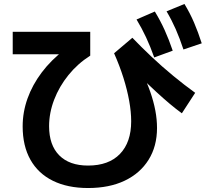

<svg xmlns="http://www.w3.org/2000/svg" viewBox="-20 -875 1040 966"><path d="M423 71Q320 71 246 34.5Q172 -2 133 -71.5Q94 -141 94 -239Q94 -311 118.5 -379.5Q143 -448 190 -510.5Q237 -573 305 -625L327 -602H44V-715H434V-595Q371 -555 324.5 -497.5Q278 -440 252.5 -373.5Q227 -307 227 -240Q227 -145 278 -93.5Q329 -42 423 -42Q527 -42 583.5 -100.5Q640 -159 640 -265Q640 -312 630 -367.5Q620 -423 601 -483.5Q582 -544 554 -607L646 -685Q690 -639 742.5 -589.5Q795 -540 851.5 -493.5Q908 -447 962 -408L895 -305Q866 -326 835 -352Q804 -378 766.5 -412.5Q729 -447 682 -493L693 -515Q719 -462 736 -413Q753 -364 761.5 -319Q770 -274 770 -231Q770 -139 727.5 -71Q685 -3 607.5 34Q530 71 423 71ZM756 -586Q736 -642 715 -687Q694 -732 667 -777L759 -817Q787 -771 808.5 -723.5Q830 -676 849 -620ZM903 -626Q884 -683 864 -728.5Q844 -774 818 -818L908 -855Q936 -809 956.5 -761Q977 -713 995 -657Z"/></svg>

Font: M PLUS 1 Code
Style: Regular
Weight: 400
Designer: Coji Morishita
Foundry: UNDERFOREST DESIGN
Version: Version 1.005